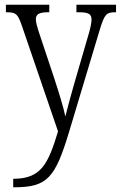

<svg xmlns="http://www.w3.org/2000/svg" viewBox="-20 -556 512 814"><path d="M36 202V238H41C181 238 214 197 272 6L403 -430C423 -496 431 -504 469 -504H472V-536H304V-504H316C357 -504 368 -495 368 -473C368 -458 363 -436 356 -412L294 -199C279 -145 266 -100 257 -62C250 -98 231 -160 209 -227L149 -407C138 -440 132 -461 132 -474C132 -494 143 -504 183 -504H189V-536H5V-504H8C48 -504 55 -497 72 -449L226 1C184 140 154 202 36 202Z"/></svg>

Font: Noto Serif Georgian Condensed Light
Style: Regular
Weight: 300
Width: 3
Designer: Monotype Design Team, Akaki Razmadze
Foundry: Google LLC
Version: Version 2.003